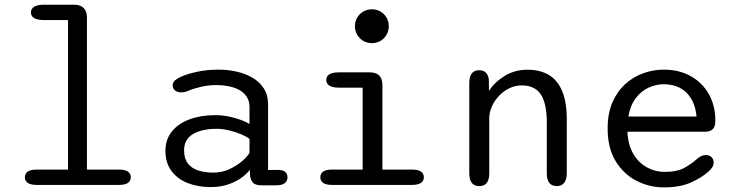

<svg xmlns="http://www.w3.org/2000/svg" viewBox="-20 -782 3135 812"><path d="M134.8 0Q109.7 0 97.5 -8.4Q85.3 -16.8 85.3 -32.2Q85.3 -48 97.5 -56.4Q109.7 -64.8 134.8 -64.8H267.7V-697.2H164.5Q138.2 -697.2 124.4 -705.6Q110.7 -714 110.7 -729.3Q110.7 -744.8 124.4 -753.4Q138.2 -762 164.5 -762H293.7Q320 -762 333.8 -748.2Q347.7 -734.3 347.7 -708V-64.8H483.5Q508.7 -64.8 520.8 -56.4Q533 -48 533 -32.2Q533 -16.8 520.8 -8.4Q508.7 0 483.5 0Z M1085.7 1.7Q1061 1.7 1050.6 -8.7Q1040.2 -19.2 1037.8 -37.7L1036.2 -64.2Q1027.3 -50.2 1004.9 -32.9Q982.5 -15.7 948.7 -3.3Q914.8 9.2 870.8 9.2Q816.2 9.2 772.9 -8.2Q729.7 -25.5 704.7 -59.6Q679.7 -93.7 679.7 -143.8Q679.7 -192.3 706.9 -226Q734.2 -259.7 781.7 -277.3Q829.2 -295 889.8 -295Q921.7 -295 951.3 -288.5Q981 -282 1003.3 -273.2Q1025.7 -264.3 1035.2 -257.5V-329Q1035.2 -355.8 1022.7 -373.9Q1010.2 -392 989.7 -402.7Q969.2 -413.3 944.4 -417.8Q919.7 -422.3 895 -422.3Q862.3 -422.3 829.4 -414.7Q796.5 -407 774.2 -397.2Q766.5 -393.8 759.3 -392.6Q752.2 -391.3 746.8 -391.3Q731 -391.3 720.7 -399.2Q710.3 -407.2 710.3 -421.2Q710.3 -434 720.3 -442.2Q730.3 -450.5 744.8 -457.2Q771 -469.2 813.2 -478.3Q855.5 -487.5 905.2 -487.5Q942.8 -487.5 979.8 -479.3Q1016.7 -471.2 1047 -453.8Q1077.3 -436.3 1095.5 -408.4Q1113.7 -380.5 1113.7 -341V-63.2H1157.3Q1176.3 -63.2 1186.1 -55Q1195.8 -46.8 1195.8 -31.7Q1195.8 -17 1184.8 -7.7Q1173.7 1.7 1146.3 1.7ZM1035.2 -194.3Q1024.8 -203.5 1001.7 -213.5Q978.5 -223.5 950.2 -230.3Q922 -237.2 895.8 -237.2Q834.3 -237.2 796.4 -215.1Q758.5 -193 758.5 -145.5Q758.5 -111.3 774.5 -90.7Q790.5 -70 818.6 -61Q846.7 -52 882.5 -52Q918.7 -52 950 -66.5Q981.3 -81 1003.8 -100.5Q1026.3 -120 1035.2 -135.2Z M1384 -64.8H1513.7V-411.3H1412.7Q1386.3 -411.3 1373.1 -419.8Q1359.8 -428.3 1359.8 -443.8Q1359.8 -459.3 1373.1 -467.7Q1386.3 -476 1412.7 -476H1543.5Q1597.3 -476 1597.3 -422.2V-64.8H1722.7Q1747.8 -64.8 1760.2 -56.4Q1772.5 -48 1772.5 -32.2Q1772.5 -16.8 1760.2 -8.4Q1747.8 0 1722.7 0H1384Q1359 0 1346.8 -8.4Q1334.7 -16.8 1334.7 -32.2Q1334.7 -48 1346.8 -56.4Q1359 -64.8 1384 -64.8ZM1481 -671.3Q1481 -691.2 1490.6 -707.4Q1500.2 -723.7 1516.6 -733.2Q1533 -742.7 1552.8 -742.7Q1572.8 -742.7 1589.1 -733.2Q1605.3 -723.7 1614.8 -707.4Q1624.3 -691.2 1624.3 -671.3Q1624.3 -651.5 1614.8 -635Q1605.3 -618.5 1589.1 -609Q1572.8 -599.5 1552.8 -599.5Q1533 -599.5 1516.6 -609Q1500.2 -618.5 1490.6 -635Q1481 -651.5 1481 -671.3Z M2335 5Q2292.5 5 2292.5 -49.3V-263.8Q2292.5 -343.5 2267.5 -382.2Q2242.5 -420.8 2185.8 -420.8Q2159.3 -420.8 2134.8 -409.1Q2110.2 -397.3 2091 -377.3Q2071.8 -357.3 2060.5 -332.4Q2049.2 -307.5 2049.2 -281.5V-49.3Q2049.2 5 2006.7 5Q1964.7 5 1964.7 -49.3V-431Q1964.7 -485 2006.7 -485Q2042.3 -485 2047.5 -444.8L2047.7 -397.5Q2072.8 -435.7 2115.2 -461.4Q2157.7 -487.2 2211.2 -487.2Q2263.5 -487.2 2300.7 -465.3Q2337.8 -443.5 2357.4 -397Q2377 -350.5 2377 -276.3V-49.3Q2377 -23 2366.2 -9Q2355.3 5 2335 5Z M2787.3 10.5Q2727.2 10.5 2672.7 -17Q2618.2 -44.5 2584 -99.9Q2549.8 -155.3 2549.8 -239Q2549.8 -302.5 2570.2 -349.2Q2590.5 -395.8 2624.5 -426.6Q2658.5 -457.3 2700.8 -472.4Q2743.2 -487.5 2787 -487.5Q2852.5 -487.5 2901.6 -459.8Q2950.7 -432.2 2978 -383.6Q3005.3 -335 3005.3 -271.3Q3005.3 -247 2994.6 -235.9Q2983.8 -224.8 2959.3 -224.8H2633.3Q2636.2 -168.7 2658.6 -130.9Q2681 -93.2 2716.1 -74.1Q2751.2 -55 2790.7 -55Q2843.3 -55 2874.7 -72.4Q2906 -89.8 2926 -108.5Q2935.2 -116.5 2944.8 -121.4Q2954.3 -126.3 2965.7 -126.3Q2980 -126.3 2989 -117.6Q2998 -108.8 2998 -94.3Q2998 -83.3 2991.8 -73.9Q2985.7 -64.5 2974.8 -55.3Q2948 -31 2902 -10.2Q2856 10.5 2787.3 10.5ZM2637.5 -289.3H2925.8Q2919.7 -353.8 2883.5 -389.8Q2847.3 -425.7 2786 -425.7Q2753.7 -425.7 2722.6 -411.2Q2691.5 -396.8 2668.7 -366.8Q2645.8 -336.8 2637.5 -289.3Z"/></svg>

Font: Sono ExtraLight
Style: Regular
Weight: 200
Designer: Tyler Finck
Foundry: Tyler Finck
Version: Version 2.112